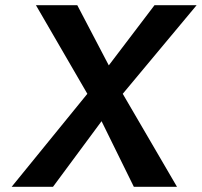

<svg xmlns="http://www.w3.org/2000/svg" viewBox="-20 -723 781 743"><path d="M665 0 455 -360 741 -703H578L401 -470L279 -703H119L318 -360L25 0H185L373 -254L498 0Z"/></svg>

Font: Bluebird
Style: NrwObl
Weight: 400
Designer: Jasper
Foundry: Cannot Into Space Fonts
Version: Version 0.98